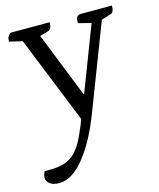

<svg xmlns="http://www.w3.org/2000/svg" viewBox="-108 -520 717 867"><g transform="rotate(-15 250.5 -86.5)"><path d="M62 270Q34 270 18.5 258.5Q3 247 3 230Q3 224 5 216Q7 208 11 201H32Q77 201 107 190.5Q137 180 159 156Q181 132 200.5 90.5Q220 49 243 -13L239 34L64 -401L82 -388L7 -406Q7 -421 11 -428.5Q15 -436 25 -443H207Q207 -411 191 -406L131 -389L145 -406L284 -57H261L393 -401L399 -388L329 -406Q329 -424 332.5 -431.5Q336 -439 347 -443H498Q498 -426 494 -417.5Q490 -409 482 -407L425 -389L443 -407L283 9Q237 128 179 199Q121 270 62 270Z"/></g></svg>

Font: Pitagon Serif
Style: Regular
Weight: 400
Designer: Travis Tran
Foundry: Pitagon
Version: Version 1.000;gftools[0.9.26]